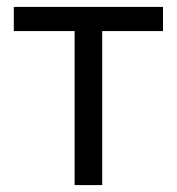

<svg xmlns="http://www.w3.org/2000/svg" viewBox="-20 -536 512 556"><path d="M196 0V-446H20V-516H452V-446H276V0Z"/></svg>

Font: Anuphan
Style: Regular
Weight: 400
Designer: Mike Abbink, Paul van der Laan, Pieter van Rosmalen, Mint Tantisuwanna
Foundry: Bold Monday; Cadson Demak
Version: Version 3.002;hotconv 1.0.109;makeotfexe 2.5.65596